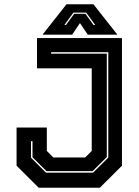

<svg xmlns="http://www.w3.org/2000/svg" viewBox="-20 -878 648 898"><path d="M161 0 57.5 -103V-281.5H199V-172L229.5 -141.5H378.5L409 -172V-558.5H153V-700H550.5V-103L447 0ZM195 -70.5H415.5L486.5 -141V-634H219V-627H479.5V-143.5L413 -77.5H197.5L132 -142.5V-217.5H125V-140.5ZM291 -858H417L529 -716H390.5L354 -770L317.5 -716H179ZM323.5 -819 281 -761H288.5L327 -813.5H379.5L417.5 -761H425.5L383 -819Z"/></svg>

Font: Tourney ExtraBold
Style: Regular
Weight: 800
Designer: Tyler Finck
Foundry: Etcetera Type Co
Version: Version 1.015